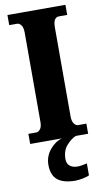

<svg xmlns="http://www.w3.org/2000/svg" viewBox="-103 -761 562 1047"><g transform="rotate(-10 177.5 -237.0)"><path d="M18 0V-56H62Q73 -56 83.5 -68.5Q94 -81 94 -109V-601Q94 -633 83.5 -645.5Q73 -658 62 -658H18V-714H339V-658H293Q278 -658 269.5 -645Q261 -632 261 -600V-110Q261 -83 271 -69.5Q281 -56 293 -56H339V0ZM228 240Q161 240 128.5 213.5Q96 187 96 130Q96 83 126 46.5Q156 10 194 0H271Q245 10 219 39Q193 68 193 115Q193 141 209.5 153.5Q226 166 251 166Q272 166 304 158V224Q291 231 266 235.5Q241 240 228 240Z"/></g></svg>

Font: Noto Serif Armenian ExtraCondensed Black
Style: Regular
Weight: 900
Width: 2
Designer: Monotype Design Team
Foundry: Monotype Imaging Inc.
Version: Version 2.008; ttfautohint (v1.8.4.7-5d5b)